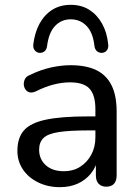

<svg xmlns="http://www.w3.org/2000/svg" viewBox="-20 -766 573 795"><path d="M228 9Q178 9 137.5 -11Q97 -31 74.5 -65Q52 -99 52 -141Q52 -195 79 -226Q106 -257 170 -270.5Q234 -284 342 -284H389V-226H344Q267 -226 222.5 -219Q178 -212 160 -194.5Q142 -177 142 -146Q142 -107 169.5 -82Q197 -57 245 -57Q283 -57 312 -75.5Q341 -94 358 -125.5Q375 -157 375 -198V-313Q375 -372 351 -398.5Q327 -425 270 -425Q237 -425 202 -416Q167 -407 129 -388Q114 -381 103 -383.5Q92 -386 85.5 -395.5Q79 -405 78.5 -416.5Q78 -428 83.5 -439Q89 -450 103 -455Q147 -477 190.5 -486.5Q234 -496 272 -496Q337 -496 379 -475.5Q421 -455 442 -412.5Q463 -370 463 -304V-40Q463 -17 452 -5Q441 7 420 7Q400 7 388.5 -5Q377 -17 377 -40V-111H386Q378 -74 356 -47Q334 -20 301.5 -5.5Q269 9 228 9ZM144 -547Q132 -548 124 -557.5Q116 -567 118 -583Q124 -632 144 -668.5Q164 -705 196.5 -725.5Q229 -746 273 -746Q317 -746 349.5 -725.5Q382 -705 402.5 -668.5Q423 -632 428 -583Q430 -567 422.5 -557.5Q415 -548 402 -547Q390 -547 381.5 -554Q373 -561 371 -576Q365 -631 338.5 -658.5Q312 -686 273 -686Q234 -686 208 -658.5Q182 -631 175 -576Q173 -561 165 -554Q157 -547 144 -547Z"/></svg>

Font: Nunito ExtraLight Medium
Style: Regular
Weight: 500
Version: Version 3.602